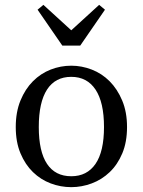

<svg xmlns="http://www.w3.org/2000/svg" viewBox="-20 -759 589 792"><path d="M274 13Q230 13 189 -2.5Q148 -18 116 -49Q84 -80 64.5 -126.5Q45 -173 45 -235Q45 -297 64.5 -344.5Q84 -392 116 -424Q148 -456 189 -472Q230 -488 274 -488Q317 -488 358.5 -472Q400 -456 432 -424Q464 -392 484 -344.5Q504 -297 504 -235Q504 -173 484.5 -126.5Q465 -80 432.5 -49Q400 -18 358.5 -2.5Q317 13 274 13ZM274 -32Q339 -32 374 -83Q409 -134 409 -235Q409 -337 374 -389.5Q339 -442 274 -442Q208 -442 174 -389.5Q140 -337 140 -235Q140 -134 174 -83Q208 -32 274 -32ZM159 -739 274 -634 389 -739 413 -719 311 -571H237L135 -719Z"/></svg>

Font: Source Serif Pro
Style: Regular
Weight: 400
Designer: Frank Grießhammer
Foundry: Adobe Systems Incorporated
Version: Version 2.000;PS 1.000;hotconv 16.6.51;makeotf.lib2.5.65220